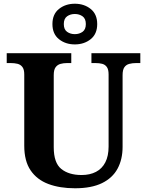

<svg xmlns="http://www.w3.org/2000/svg" viewBox="-20 -999 787 1029"><path d="M382 10Q300 10 239 -13Q178 -36 144 -86Q110 -136 110 -218V-600Q110 -627 100 -640Q90 -653 74 -657Q58 -661 38 -661H16V-714H362V-661H339Q320 -661 304 -656.5Q288 -652 278 -638.5Q268 -625 268 -596V-210Q268 -126 308.5 -93.5Q349 -61 417 -61Q462 -61 494.5 -78Q527 -95 544.5 -129Q562 -163 562 -214V-600Q562 -627 552.5 -640Q543 -653 527.5 -657Q512 -661 492 -661H470V-714H732V-661H709Q689 -661 672.5 -656.5Q656 -652 646.5 -638.5Q637 -625 637 -596V-212Q637 -145 610 -95Q583 -45 526.5 -17.5Q470 10 382 10ZM381 -761Q331 -761 296 -789Q261 -817 261 -870Q261 -923 296 -951Q331 -979 381 -979Q431 -979 466 -951Q501 -923 501 -870Q501 -817 466 -789Q431 -761 381 -761ZM381 -816Q405 -816 422.5 -828.5Q440 -841 440 -870Q440 -899 422.5 -911.5Q405 -924 381 -924Q357 -924 339.5 -911.5Q322 -899 322 -870Q322 -841 339.5 -828.5Q357 -816 381 -816Z"/></svg>

Font: Noto Serif Khmer
Style: Bold
Weight: 700
Version: Version 2.003